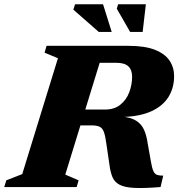

<svg xmlns="http://www.w3.org/2000/svg" viewBox="-54 -904 861 928"><path d="M453.5 -374.5Q498.5 -374.5 527.5 -397.8Q556.5 -421 570.5 -457.5Q584.5 -494 584.5 -533.5Q584.5 -566.5 566.2 -583.5Q548 -600.5 507.5 -600.5H279.5L334.5 -682.5H566.5Q646.5 -682.5 695 -663.2Q743.5 -644 765.5 -611Q787.5 -578 787.5 -536Q787.5 -479 760.2 -435.2Q733 -391.5 677 -366Q621 -340.5 534.5 -338.5V-340.5Q579 -336.5 604.2 -320.5Q629.5 -304.5 642 -277Q654.5 -249.5 660 -210L675 -125.5Q680.5 -91.5 687.5 -76.8Q694.5 -62 706 -58.5Q717.5 -55 735 -55L722 0Q643.5 6.5 596.2 4.2Q549 2 524.5 -10.8Q500 -23.5 489.8 -47.5Q479.5 -71.5 475 -108L460 -210Q455 -247 448.2 -265.8Q441.5 -284.5 428 -291.2Q414.5 -298 388.5 -298H209L203 -374.5ZM261.5 -60 326 -32.5 316.5 0H-33.5L-23.5 -32.5L53.5 -62.5L226 -622.5L161.5 -649.5L171 -682.5H453ZM486 -749.5H423.5L300.5 -857.5L309 -883.5H444ZM635.5 -749.5H575L510.5 -862L517 -883.5H651Z"/></svg>

Font: Newsreader ExtraBold
Style: Italic
Weight: 800
Italic angle: -17°
Designer: Hugues Gentile
Foundry: Production Type
Version: Version 1.003